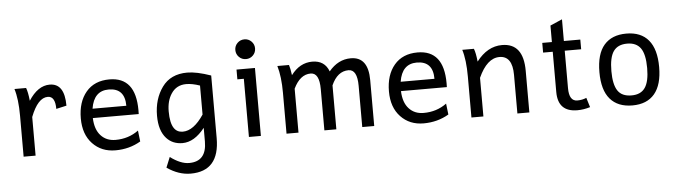

<svg xmlns="http://www.w3.org/2000/svg" viewBox="-54 -970 5079 1443"><g transform="rotate(-5 2485.0 -249.0)"><path d="M183.1 0H92.8V-309.1Q92.8 -435.5 68.4 -512.7H156.2Q168.9 -481 175.8 -414.6Q245.1 -522.5 334.5 -522.5Q446.8 -522.5 446.8 -354L368.7 -336.4Q368.7 -432.1 312.5 -432.1Q237.3 -432.1 183.1 -291.5Z M785.2 12.7Q679.7 12.7 612.8 -57.9Q545.9 -128.4 545.9 -248.5Q545.9 -373 608.9 -447.8Q671.9 -522.5 785.2 -522.5Q982.9 -522.5 982.9 -272.9Q982.9 -250.5 982.4 -243.7H636.2Q639.2 -157.2 681.6 -111.3Q723.6 -65.4 792.5 -65.4Q890.6 -65.4 965.8 -120.6L975.6 -37.6Q890.6 12.7 785.2 12.7ZM895 -314Q895 -447.3 772.9 -447.3Q661.1 -447.3 640.1 -314Z M1301.3 -83Q1383.3 -83 1460 -198.2V-417Q1402.3 -437 1357.4 -437Q1282.7 -437 1243.2 -376Q1208.5 -323.2 1208.5 -243.7Q1208.5 -156.2 1235.4 -116.7Q1258.3 -83 1301.3 -83ZM1333 236.3Q1242.2 236.3 1154.8 175.8L1186.5 98.1Q1264.6 155.8 1328.1 155.8Q1460 155.8 1460 4.9V-98.1Q1381.3 2.4 1291.5 2.4Q1217.3 2.4 1171.4 -47.9Q1118.2 -106 1118.2 -218.8Q1118.2 -344.7 1182.4 -433.6Q1246.6 -522.5 1372.1 -522.5Q1442.9 -522.5 1550.3 -484.9V-12.7Q1550.3 236.3 1333 236.3Z M1822.3 -585Q1791 -585 1769.3 -606.7Q1747.6 -628.4 1747.6 -659.7Q1747.6 -690.4 1769.3 -712.2Q1791 -733.9 1822.3 -733.9Q1853 -733.9 1874.8 -712.2Q1896.5 -690.4 1896.5 -659.7Q1896.5 -628.4 1874.8 -606.7Q1853 -585 1822.3 -585ZM1882.8 0H1792.5V-439H1743.7V-512.7H1882.8Z M2737.8 0H2647.5V-311Q2647.5 -434.6 2581.5 -434.6Q2497.6 -434.6 2452.1 -331.5V0H2361.8V-311Q2361.8 -434.6 2295.9 -434.6Q2215.8 -434.6 2166.5 -331.5V0H2076.2V-309.1Q2076.2 -430.7 2051.8 -512.7H2139.6Q2148.4 -486.8 2155.3 -434.6Q2221.2 -522.5 2315.4 -522.5Q2409.2 -522.5 2440.4 -438Q2510.3 -522.5 2606 -522.5Q2737.8 -522.5 2737.8 -346.2Z M3109.9 12.7Q3004.4 12.7 2937.5 -57.9Q2870.6 -128.4 2870.6 -248.5Q2870.6 -373 2933.6 -447.8Q2996.6 -522.5 3109.9 -522.5Q3307.6 -522.5 3307.6 -272.9Q3307.6 -250.5 3307.1 -243.7H2960.9Q2963.9 -157.2 3006.3 -111.3Q3048.3 -65.4 3117.2 -65.4Q3215.3 -65.4 3290.5 -120.6L3300.3 -37.6Q3215.3 12.7 3109.9 12.7ZM3219.7 -314Q3219.7 -447.3 3097.7 -447.3Q2985.8 -447.3 2964.8 -314Z M3908.2 0H3817.9V-291Q3817.9 -434.6 3720.2 -434.6Q3626 -434.6 3561.5 -291.5V0H3471.2V-309.1Q3471.2 -435.5 3446.8 -512.7H3534.7Q3547.4 -481 3554.2 -414.6Q3636.7 -522.5 3747.1 -522.5Q3908.2 -522.5 3908.2 -314Z M4269.5 15.1Q4123 15.1 4123 -135.3V-439H4050.3V-512.2H4123V-636.7L4213.4 -675.8V-512.2H4337.4V-439H4213.4V-156.2Q4213.4 -58.1 4275.4 -58.1Q4312.5 -58.1 4344.2 -71.8L4366.2 0Q4317.4 15.1 4269.5 15.1Z M4685.1 15.1Q4575.2 15.1 4517.1 -52.5Q4459 -120.1 4459 -254.9Q4459 -392.1 4517.3 -459.5Q4575.7 -526.9 4685.1 -526.9Q4795.4 -526.9 4852.5 -458.3Q4909.7 -389.6 4909.7 -254.9Q4909.7 -121.6 4852.3 -53.2Q4794.9 15.1 4685.1 15.1ZM4685.1 -60.5Q4754.9 -60.5 4787.1 -107.2Q4819.3 -153.8 4819.3 -254.9Q4819.3 -359.4 4786.6 -405.3Q4753.9 -451.2 4685.1 -451.2Q4614.3 -451.2 4581.8 -405Q4549.3 -358.9 4549.3 -254.9Q4549.3 -154.8 4580.6 -107.7Q4611.8 -60.5 4685.1 -60.5Z"/></g></svg>

Font: Cadman
Style: Regular
Weight: 400
Designer: Paul James MIller
Foundry: High-Logic / Made with FontCreator
Version: Version 2.114;March 28, 2021;FontCreator 13.0.0.2683 64-bit